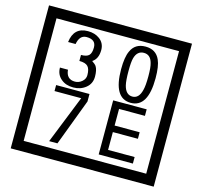

<svg xmlns="http://www.w3.org/2000/svg" viewBox="-141 -1116 1436 1362"><g transform="rotate(15 577.5 -435.0)"><path d="M1103 90H53V-960H1103ZM1028 15V-885H128V15ZM499 -556Q499 -504 460.5 -473Q422 -442 369 -442Q314 -442 280 -471Q242 -502 242 -554H301Q307 -485 370 -485Q398 -485 421 -504.5Q444 -524 444 -552Q444 -597 426 -616Q408 -635 363 -635V-679Q405 -679 421.5 -696Q438 -713 438 -754Q438 -812 369 -812Q318 -812 306 -744H251Q264 -855 368 -855Q419 -855 454 -829Q493 -800 493 -750Q493 -685 451 -658Q475 -642 483 -630Q499 -605 499 -556ZM917 -656Q917 -442 791 -442Q664 -442 664 -656Q664 -744 685 -789Q714 -855 791 -855Q868 -855 897 -789Q917 -745 917 -656ZM864 -656Q864 -723 855 -752Q840 -809 791 -809Q742 -809 726 -752Q718 -723 718 -656Q718 -587 726 -553Q742 -488 791 -488Q839 -488 855 -554Q864 -587 864 -656ZM493 -372 364 -30H303L444 -383H248V-427H493ZM918 -30H667V-427H913V-379H723V-257H907V-209H723V-78H918Z"/></g></svg>

Font: Unicode BMP Fallback SIL
Style: Regular
Weight: 400
Foundry: NRSI, SIL International
Version: Version 5.1 Based on Unicode 5.1